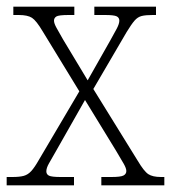

<svg xmlns="http://www.w3.org/2000/svg" viewBox="-21 -556 513 576"><path d="M-1 0V-25H16Q38 -25 50.5 -28.5Q63 -32 73 -43Q83 -54 96 -77L217 -282L107 -462Q88 -494 75 -502.5Q62 -511 35 -511H19V-536H202V-511H185Q155 -511 148 -506.5Q141 -502 141 -494Q141 -486 148.5 -472.5Q156 -459 168 -438L242 -315L310 -435Q322 -456 329.5 -470.5Q337 -485 337 -494Q337 -503 329 -507Q321 -511 294 -511H262V-536H447V-511H437Q416 -511 404 -508Q392 -505 382.5 -494Q373 -483 359 -460L259 -289L392 -74Q411 -42 424 -33.5Q437 -25 462 -25H472V0H283V-25H313Q341 -25 349.5 -29.5Q358 -34 358 -43Q358 -51 350 -65Q342 -79 327 -104L234 -256L146 -101Q134 -80 126 -66Q118 -52 118 -42Q118 -33 126 -29Q134 -25 161 -25H201V0Z"/></svg>

Font: Noto Serif SemiCondensed ExtraLight
Style: Regular
Weight: 200
Width: 4
Designer: Monotype Design Team
Foundry: Monotype Imaging Inc.
Version: Version 2.014